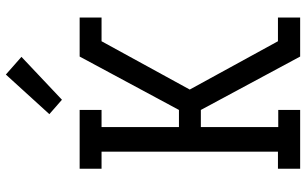

<svg xmlns="http://www.w3.org/2000/svg" viewBox="-210 -810 1021 640"><g transform="rotate(-90 300.0 -490.5)"><path d="M431 0 253 -331H196V-73H253V0H57V-74H114V-662H57V-735H253V-662H196V-404H253L431 -735H561V-662H482L321 -368L482 -74H561V0ZM287 -794 239 -836 371 -981 430 -929Z"/></g></svg>

Font: Iosevka Etoile
Style: Regular
Weight: 400
Designer: Belleve Invis
Foundry: Belleve Invis
Version: Version 33.2.4